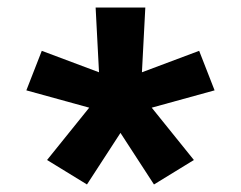

<svg xmlns="http://www.w3.org/2000/svg" viewBox="-20 -783 640 510"><path d="M211 -293 105 -358 217 -497 50 -543 91 -648 243 -591 234 -763H366L357 -591L509 -648L550 -543L383 -497L495 -358L389 -293L300 -430Z"/></svg>

Font: Iosevka Curly XBdEx
Style: Regular
Weight: 800
Width: 7
Monospace: yes
Designer: Belleve Invis
Foundry: Belleve Invis
Version: Version 11.1.0; ttfautohint (v1.8.3)